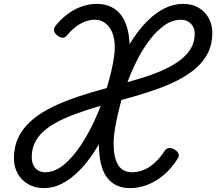

<svg xmlns="http://www.w3.org/2000/svg" viewBox="-20 -955 1117 992"><path d="M652 17Q611 17 580.5 2Q550 -13 530 -42Q510 -71 500.5 -113.5Q491 -156 491 -212Q491 -249 498.5 -300Q506 -351 521 -409.5Q536 -468 558 -529Q580 -590 608 -649Q636 -708 670.5 -759.5Q705 -811 745.5 -850.5Q786 -890 831.5 -912.5Q877 -935 928 -935Q971 -935 1004.5 -916Q1038 -897 1057.5 -863Q1077 -829 1077 -785Q1077 -728 1055.5 -684Q1034 -640 996 -606Q958 -572 907 -545Q856 -518 796.5 -496.5Q737 -475 674 -457Q611 -439 547 -421.5Q483 -404 424 -385Q365 -366 314 -343.5Q263 -321 224.5 -292.5Q186 -264 165 -227.5Q144 -191 144 -143Q144 -120 152.5 -102Q161 -84 177 -74.5Q193 -65 214 -65Q250 -65 284 -85.5Q318 -106 350 -142.5Q382 -179 411 -225.5Q440 -272 465 -325Q490 -378 509.5 -433Q529 -488 543 -539.5Q557 -591 565 -635Q573 -679 573 -711Q573 -740 566.5 -766Q560 -792 547 -811Q534 -830 514.5 -841.5Q495 -853 469 -853Q448 -853 424 -845Q400 -837 376 -820Q352 -803 327 -773Q317 -760 304 -760Q291 -760 276 -772Q261 -784 259 -797Q257 -810 268 -823Q300 -862 335 -886.5Q370 -911 407 -923Q444 -935 477 -935Q522 -935 555 -919Q588 -903 609 -872.5Q630 -842 640 -799.5Q650 -757 650 -705Q650 -667 641.5 -616.5Q633 -566 617 -508Q601 -450 577.5 -389Q554 -328 524 -269.5Q494 -211 459 -159Q424 -107 383.5 -67.5Q343 -28 299 -5.5Q255 17 207 17Q162 17 126.5 -3Q91 -23 71.5 -58Q52 -93 52 -137Q52 -196 73.5 -242Q95 -288 133.5 -324Q172 -360 222.5 -387.5Q273 -415 332.5 -437.5Q392 -460 455.5 -478.5Q519 -497 582.5 -514.5Q646 -532 705.5 -550Q765 -568 815.5 -590Q866 -612 904.5 -639.5Q943 -667 964.5 -701.5Q986 -736 986 -781Q986 -803 976.5 -819Q967 -835 951 -844Q935 -853 915 -853Q872 -853 833 -826.5Q794 -800 759 -756Q724 -712 694 -655Q664 -598 640.5 -536Q617 -474 601 -414Q585 -354 576 -302Q567 -250 567 -214Q567 -179 572.5 -151Q578 -123 589.5 -104Q601 -85 619 -75Q637 -65 663 -65Q692 -65 722 -77Q752 -89 779.5 -114Q807 -139 831 -176Q839 -188 851.5 -190Q864 -192 879 -184Q897 -174 902 -161.5Q907 -149 899 -137Q866 -84 825 -50Q784 -16 740 0.5Q696 17 652 17Z"/></svg>

Font: Playwrite DE LA
Style: Regular
Weight: 400
Designer: Veronika Burian, José Scaglione
Foundry: TypeTogether
Version: Version 1.002